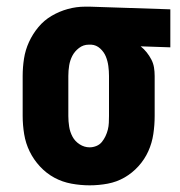

<svg xmlns="http://www.w3.org/2000/svg" viewBox="-20 -548 540 576"><path d="M249 8Q222 8 194.5 3Q167 -2 143 -15Q119 -28 100 -48.5Q81 -69 69 -93.5Q57 -118 52.5 -145.5Q48 -173 48 -200V-320Q48 -346 52 -372Q56 -398 67 -422Q78 -446 95 -466.5Q112 -487 135 -500.5Q158 -514 183.5 -521Q209 -528 235 -528H250L491 -520V-406L402 -409Q412 -401 420 -391Q428 -381 434 -369.5Q440 -358 442 -345.5Q444 -333 444 -320V-200Q444 -173 440 -146Q436 -119 425 -94.5Q414 -70 395.5 -49.5Q377 -29 353.5 -15.5Q330 -2 303 3Q276 8 249 8ZM249 -106Q259 -106 269 -110Q279 -114 285.5 -122Q292 -130 296.5 -139.5Q301 -149 303.5 -159Q306 -169 306.5 -179.5Q307 -190 307 -200V-320Q307 -335 305 -350Q303 -365 297.5 -378.5Q292 -392 280.5 -402.5Q269 -413 254 -414H246Q230 -414 217 -404Q204 -394 197 -380.5Q190 -367 187.5 -351.5Q185 -336 185 -320V-200Q185 -184 187.5 -168Q190 -152 197.5 -138Q205 -124 219 -115Q233 -106 249 -106Z"/></svg>

Font: Iosevka Curly Heavy
Style: Regular
Weight: 900
Monospace: yes
Designer: Belleve Invis
Foundry: Belleve Invis
Version: Version 22.1.2; ttfautohint (v1.8.4)